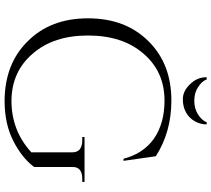

<svg xmlns="http://www.w3.org/2000/svg" viewBox="-62 -846 922 838"><g transform="rotate(90 399.0 -427.0)"><path d="M513 -868C513 -868 513 -868 513 -868C508 -853 496 -841 479 -830C462 -819 442 -814 420 -814C397 -814 378 -819 361 -830C344 -841 332 -853 327 -868C327 -868 317 -868 317 -868C317 -868 317 -868 317 -868C317 -840 327 -816 348 -795C368 -774 390 -764 413 -764C436 -764 455 -769 471 -778C487 -787 500 -800 509 -816C518 -832 523 -849 523 -868C523 -868 513 -868 513 -868ZM419 14C419 14 419 14 419 14C488 14 546 1 595 -24C644 -49 682 -79 709 -115C709 -115 709 -280 709 -280C709 -280 709 -280 709 -280C708 -295 712 -306 721 -314C730 -321 742 -325 759 -325C759 -325 774 -325 774 -325C774 -325 774 -335 774 -335C774 -335 578 -335 578 -335C578 -335 578 -325 578 -325C578 -325 594 -325 594 -325C594 -325 594 -325 594 -325C610 -325 623 -321 632 -314C641 -306 645 -295 645 -280C645 -280 645 -103 645 -103C645 -103 645 -103 645 -103C582 -45 507 -16 419 -16C419 -16 419 -16 419 -16C334 -17 266 -48 214 -109C161 -170 135 -250 135 -350C135 -450 161 -531 214 -592C266 -653 334 -684 419 -684C419 -684 419 -684 419 -684C485 -684 540 -669 585 -638C629 -607 658 -562 673 -505C673 -505 682 -505 682 -505C682 -505 662 -646 662 -646C662 -646 662 -646 662 -646C592 -691 511 -714 419 -714C419 -714 419 -714 419 -714C312 -714 226 -681 160 -614C93 -547 60 -459 60 -350C60 -241 93 -154 160 -87C226 -20 312 13 419 14Z"/></g></svg>

Font: Cinzel Utterance
Style: Regular
Weight: 500
Designer: Natanael Gama
Foundry: ""
Version: ""